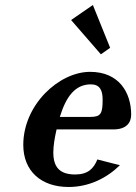

<svg xmlns="http://www.w3.org/2000/svg" viewBox="-20 -737 544 767"><path d="M351 -717 264 -657 383 -520 420 -546ZM73 -158C73 -54 144 10 254 10C336 10 407 -26 459 -77L369 -100C354 -63 331 -40 280 -40C216 -40 193 -72 193 -128C193 -154 198 -185 206 -220H433C484 -220 504 -246 504 -279C504 -369 454 -450 340 -450C216 -450 73 -319 73 -158ZM219 -270C244 -351 280 -400 343 -400C379 -400 390 -376 390 -339C390 -284 383 -270 342 -270Z"/></svg>

Font: Pfennig
Style: BoldItalic
Weight: 700
Italic angle: -13°
Version: Version 20100423